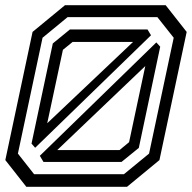

<svg xmlns="http://www.w3.org/2000/svg" viewBox="-28 -720 739 740"><path d="M73.5 0 -7.5 -103 97.5 -597 222.5 -700H610.5L691.5 -597L586.5 -103L461.5 0ZM103.5 -48.5H449.5L546.5 -128L641.5 -574.5L578.5 -654H232.5L136 -574.5L41 -128ZM93.5 -166.5 175.5 -552.5 241.5 -606.5H540.5L554 -584L107.5 -150.5ZM154 -245 485 -558.5H252L214.5 -528ZM139.5 -96 125.5 -119.5 574.5 -556.5 589.5 -540 507 -150 440.5 -96ZM192.5 -141.5H432.5L469.5 -172L532 -465.5Z"/></svg>

Font: Tourney Expanded Medium
Style: Italic
Weight: 500
Width: 7
Italic angle: -12°
Designer: Tyler Finck
Foundry: Etcetera Type Co
Version: Version 1.010; ttfautohint (v1.8.3)